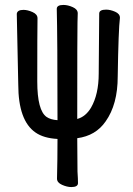

<svg xmlns="http://www.w3.org/2000/svg" viewBox="-20 -741 540 778"><path d="M269 17Q252 17 231.5 8Q211 -1 211 -17Q213 -95 213 -178Q157 -181 124 -204Q54 -252 54 -399L48 -685Q50 -701 75 -701Q92 -701 112 -692Q132 -683 132 -667Q131 -612 131 -411Q131 -293 169 -267Q185 -256 213 -254Q213 -597 210 -705Q210 -721 237 -721Q255 -721 275 -712Q295 -703 295 -687Q295 -675 294 -649.5Q293 -624 293 -259Q327 -268 349 -305Q380 -359 380 -443L382 -686Q382 -702 410 -702Q427 -702 446.5 -693.5Q466 -685 466 -669Q460 -621 457 -431Q457 -318 408 -249Q368 -191 293 -181L294 -46Q296 -16 296 1Q296 17 269 17Z"/></svg>

Font: LXGW WenKai Mono Medium
Style: Regular
Weight: 500
Monospace: yes
Designer: LXGW / Fontworks Inc.
Foundry: LXGW / Fontworks Inc.
Version: Version 1.520; June 14, 2025